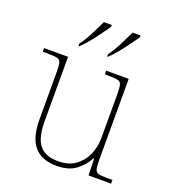

<svg xmlns="http://www.w3.org/2000/svg" viewBox="-140 -870 878 985"><g transform="rotate(20 298.5 -378.0)"><path d="M281 10Q199 10 158.5 -37.5Q118 -85 118 -184V-442Q118 -477 114 -492.5Q110 -508 94 -512Q78 -516 41 -516H15V-536H146V-181Q146 -134 157 -96Q168 -58 197.5 -36.5Q227 -15 281 -15Q337 -15 374 -41.5Q411 -68 430 -110.5Q449 -153 449 -202V-442Q449 -477 445 -492.5Q441 -508 425 -512Q409 -516 372 -516H354V-536H477V-94Q477 -60 481 -44Q485 -28 499.5 -24Q514 -20 544 -20H576V0H453L450 -91H446Q427 -52 387.5 -21Q348 10 281 10ZM334 -619Q356 -648 377.5 -690Q399 -732 415 -766H458V-756Q446 -739 425.5 -710.5Q405 -682 382 -653.5Q359 -625 338 -606H334ZM177 -619Q199 -648 220.5 -690Q242 -732 258 -766H301V-756Q289 -739 268.5 -710.5Q248 -682 225 -653.5Q202 -625 181 -606H177Z"/></g></svg>

Font: Noto Serif Bengali Thin
Style: Regular
Weight: 250
Version: Version 2.003